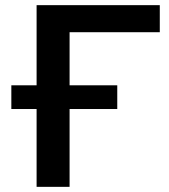

<svg xmlns="http://www.w3.org/2000/svg" viewBox="-20 -725 656 745"><path d="M122 0V-302H24V-394H122V-705H600V-600H250V-394H435V-302H250V0Z"/></svg>

Font: MulishBold
Style: Bold
Weight: 700
Designer: Vernon Adams
Foundry: Vernon Adams
Version: Version 3.602; ttfautohint (v1.8.3)